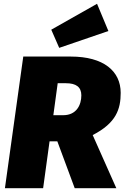

<svg xmlns="http://www.w3.org/2000/svg" viewBox="-20 -995 658 1015"><path d="M553 -831 493 -975 251 -838 293 -742ZM618 -504C618 -619 528 -696 354 -696H103L6 0H208L242 -248H283L375 0H595L470 -281C595 -345 618 -419 618 -504ZM285 -555H329C382 -555 410 -535 410 -491C410 -441 385 -386 314 -386H262Z"/></svg>

Font: Fira Sans Heavy
Style: Italic
Weight: 900
Italic angle: -8°
Designer: bBox Type GmbH & Carrois Corporate GbR & Edenspiekermann AG
Foundry: bBox Type GmbH & Carrois Corporate GbR & Edenspiekermann AG
Version: Version 4.301;PS 004.301;hotconv 1.0.88;makeotf.lib2.5.64775